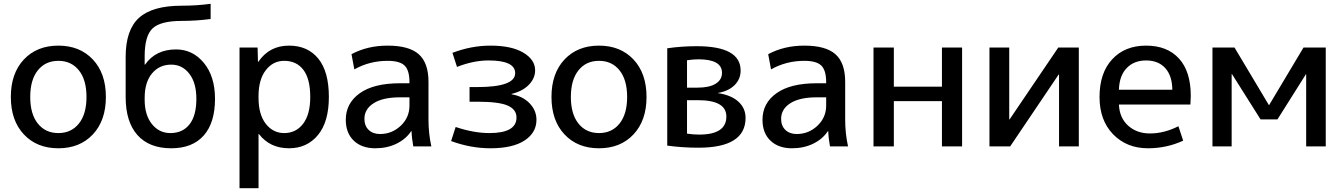

<svg xmlns="http://www.w3.org/2000/svg" viewBox="-20 -770 7066 1010"><path d="M105.5 -457Q174 -530 287 -530Q400 -530 468.5 -457Q537 -384 537 -260Q537 -136 468.5 -63Q400 10 287 10Q174 10 105.5 -63Q37 -136 37 -260Q37 -384 105.5 -457ZM179 -120Q219 -70 287 -70Q355 -70 395 -120Q435 -170 435 -260Q435 -350 395 -400Q355 -450 287 -450Q219 -450 179 -400Q139 -350 139 -260Q139 -170 179 -120Z M1088 -750V-670Q1011 -660 936 -660Q824 -660 782.5 -620.5Q741 -581 741 -475V-430H743Q799 -510 906 -510Q994 -510 1052.5 -439Q1111 -368 1111 -250Q1111 -124 1051.5 -57Q992 10 881 10Q765 10 703 -59.5Q641 -129 641 -260V-470Q641 -613 711.5 -676.5Q782 -740 936 -740Q1015 -740 1088 -750ZM1013 -250Q1013 -334 976 -382Q939 -430 881 -430Q818 -430 779.5 -383.5Q741 -337 741 -255V-245Q741 -165 779 -117.5Q817 -70 876 -70Q941 -70 977 -116Q1013 -162 1013 -250Z M1339 -445Q1397 -530 1500 -530Q1599 -530 1654.5 -461.5Q1710 -393 1710 -260Q1710 -129 1652.5 -59.5Q1595 10 1500 10Q1400 10 1342 -65H1340V220H1240V-520H1335L1337 -445ZM1612 -260Q1612 -355 1576 -402.5Q1540 -450 1475 -450Q1416 -450 1378 -400.5Q1340 -351 1340 -265V-255Q1340 -168 1378 -119Q1416 -70 1475 -70Q1537 -70 1574.5 -119Q1612 -168 1612 -260Z M2134 -258H2084Q1994 -258 1945.5 -227Q1897 -196 1897 -145Q1897 -108 1919.5 -86.5Q1942 -65 1979 -65Q2042 -65 2088 -108.5Q2134 -152 2134 -215ZM1799 -140Q1799 -227 1872.5 -279.5Q1946 -332 2084 -332H2134V-337Q2134 -400 2108.5 -425Q2083 -450 2019 -450Q1924 -450 1844 -405L1829 -485Q1913 -530 2019 -530Q2132 -530 2183 -484.5Q2234 -439 2234 -340V-140Q2234 -69 2249 0H2154Q2146 -44 2145 -80H2143Q2115 -38 2065.5 -14Q2016 10 1954 10Q1883 10 1841 -30Q1799 -70 1799 -140Z M2671 -274Q2730 -264 2766 -226.5Q2802 -189 2802 -140Q2802 -72 2739.5 -31Q2677 10 2560 10Q2456 10 2353 -28L2377 -102Q2472 -70 2555 -70Q2697 -70 2697 -152Q2697 -194 2651 -214.5Q2605 -235 2490 -235H2450V-312H2490Q2690 -312 2690 -385Q2690 -452 2550 -452Q2471 -452 2384 -418L2360 -492Q2459 -530 2560 -530Q2671 -530 2733 -493Q2795 -456 2795 -400Q2795 -358 2762 -324Q2729 -290 2671 -276Z M2949.5 -457Q3018 -530 3131 -530Q3244 -530 3312.5 -457Q3381 -384 3381 -260Q3381 -136 3312.5 -63Q3244 10 3131 10Q3018 10 2949.5 -63Q2881 -136 2881 -260Q2881 -384 2949.5 -457ZM3023 -120Q3063 -70 3131 -70Q3199 -70 3239 -120Q3279 -170 3279 -260Q3279 -350 3239 -400Q3199 -450 3131 -450Q3063 -450 3023 -400Q2983 -350 2983 -260Q2983 -170 3023 -120Z M3594 -67Q3627 -62 3658 -62Q3801 -62 3801 -157Q3801 -243 3652 -243H3594ZM3594 -309H3650Q3711 -309 3744.5 -329.5Q3778 -350 3778 -387Q3778 -458 3654 -458Q3626 -458 3594 -453ZM3902 -150Q3902 7 3654 7Q3570 7 3490 -4V-516Q3565 -527 3645 -527Q3876 -527 3876 -399Q3876 -354 3844.5 -322.5Q3813 -291 3757 -281V-280Q3826 -270 3864 -235.5Q3902 -201 3902 -150Z M4326 -258H4276Q4186 -258 4137.5 -227Q4089 -196 4089 -145Q4089 -108 4111.5 -86.5Q4134 -65 4171 -65Q4234 -65 4280 -108.5Q4326 -152 4326 -215ZM3991 -140Q3991 -227 4064.5 -279.5Q4138 -332 4276 -332H4326V-337Q4326 -400 4300.5 -425Q4275 -450 4211 -450Q4116 -450 4036 -405L4021 -485Q4105 -530 4211 -530Q4324 -530 4375 -484.5Q4426 -439 4426 -340V-140Q4426 -69 4441 0H4346Q4338 -44 4337 -80H4335Q4307 -38 4257.5 -14Q4208 10 4146 10Q4075 10 4033 -30Q3991 -70 3991 -140Z M4682 -238V0H4575V-520H4682V-314H4935V-520H5041V0H4935V-238Z M5289 -520V-142H5291L5547 -520H5655V0H5551V-378H5549L5294 0H5185V-520Z M5866 -298H6147Q6146 -372 6109.5 -412Q6073 -452 6009 -452Q5945 -452 5906.5 -411.5Q5868 -371 5866 -298ZM5866 -220Q5869 -150 5914.5 -109Q5960 -68 6029 -68Q6104 -68 6179 -106L6204 -30Q6117 10 6019 10Q5907 10 5835.5 -63.5Q5764 -137 5764 -260Q5764 -386 5830.5 -458Q5897 -530 6009 -530Q6120 -530 6182 -462Q6244 -394 6244 -265Q6244 -250 6242 -220Z M6850 -380 6700 -142H6611L6461 -380H6459V0H6358V-520H6474L6655 -217H6656L6837 -520H6954V0H6851V-380Z"/></svg>

Font: M PLUS 1p Medium
Style: Regular
Weight: 500
Version: Version 1.062